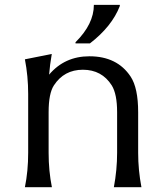

<svg xmlns="http://www.w3.org/2000/svg" viewBox="-20 -782 695 802"><path d="M480.5 -761.7V-756.8Q447.3 -671.4 355.5 -600.6H295.4V-605.5Q372.1 -681.6 372.1 -761.7ZM84 0Q97.7 -66.9 97.7 -144V-389.2Q97.7 -463.9 84 -534.2L196.3 -556.6Q188.5 -512.2 185.1 -470.2Q250 -546.9 353.5 -546.9Q469.2 -546.9 525.4 -462.4Q557.1 -415 557.1 -313V-143.6Q557.1 -71.8 570.8 0H455.6Q469.2 -72.3 469.2 -144V-313.5Q469.2 -389.2 446.8 -425.3Q405.3 -490.7 326.2 -490.7Q247.6 -490.7 205.1 -425.3Q183.1 -391.6 183.1 -313.5V-144Q183.1 -67.4 196.8 0Z"/></svg>

Font: Classica
Style: Book
Weight: 400
Designer: Wojciech Kalinowski "wmk69" (wmk69@o2.pl)
Foundry: Wojciech Kalinowski "wmk69" (wmk69@o2.pl)
Version: Version 2.1.1; 2021-05-14